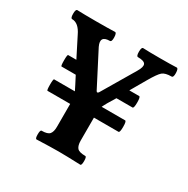

<svg xmlns="http://www.w3.org/2000/svg" viewBox="-107 -513 595 609"><g transform="rotate(30 191.0 -208.0)"><path d="M102 2Q97 2 97 -14Q97 -30 102 -30Q124 -30 131 -38.5Q138 -47 138 -65V-149H55Q52 -149 52 -170Q52 -191 55 -191H131Q130 -193 127 -199Q124 -205 122 -209L107 -238H55Q52 -238 52 -259Q52 -280 55 -280H85L49 -351Q33 -385 9 -385Q3 -385 3 -401.5Q3 -418 9 -418Q32 -417 78 -417Q124 -417 147 -418Q153 -418 153.5 -401.5Q154 -385 147 -385Q110 -385 126 -351L190 -227Q192 -223 194.5 -223.5Q197 -224 199 -227L270 -347Q282 -367 277.5 -376Q273 -385 250 -385Q244 -385 244 -401.5Q244 -418 250 -418Q271 -417 312 -417Q353 -417 373 -418Q379 -418 379.5 -401.5Q380 -385 373 -385Q350 -385 340 -376.5Q330 -368 312 -337L279 -280H315Q320 -280 320 -259Q320 -238 315 -238H256L239 -210Q237 -206 233.5 -200Q230 -194 229 -191H315Q320 -191 320 -170Q320 -149 315 -149H225V-65Q225 -47 232 -38.5Q239 -30 262 -30Q267 -30 267 -14Q267 2 262 2Q208 0 182 0Q154 0 102 2Z"/></g></svg>

Font: Junicode Cond Medium
Style: Regular
Weight: 500
Width: 3
Designer: Peter S. Baker
Version: Version 2.201